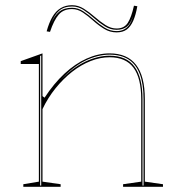

<svg xmlns="http://www.w3.org/2000/svg" viewBox="-20 -721 689 741"><path d="M609 -10V0H455V-10L525 -20V-338Q525 -420 495 -460Q465 -500 403 -500Q367 -500 330 -485.5Q293 -471 258.5 -444Q224 -417 194.5 -380.5Q165 -344 144 -300V-20L214 -10V0H70V-10L130 -20V-474H60V-485L144 -515V-350L152 -344Q188 -399 229 -437Q270 -475 314.5 -495Q359 -515 403 -515Q437 -515 462.5 -504Q488 -493 505 -471Q522 -449 530.5 -416Q539 -383 539 -338V-20ZM135 -5H139V-507L135 -505ZM530 -5H534V-338Q534 -397 519.5 -435Q505 -473 476 -491.5Q447 -510 403 -510Q357 -510 309.5 -487Q262 -464 215 -413Q262 -461 310 -483.5Q358 -506 403 -506Q468 -506 499 -464Q530 -422 530 -338ZM430 -596Q404 -596 382 -609.5Q360 -623 340 -641Q320 -659 300 -672.5Q280 -686 258 -686Q225 -686 206.5 -664.5Q188 -643 173 -598L160 -600Q169 -633 182 -655.5Q195 -678 214 -689.5Q233 -701 258 -701Q282 -701 303.5 -687.5Q325 -674 345.5 -656Q366 -638 387 -624.5Q408 -611 430 -611Q459 -611 473 -632.5Q487 -654 497 -699L510 -697Q504 -663 494 -640.5Q484 -618 469 -607Q454 -596 430 -596ZM430 -601Q446 -601 458 -607Q470 -613 479 -625.5Q488 -638 493 -659Q485 -631 470 -618.5Q455 -606 430 -606Q406 -606 384.5 -619.5Q363 -633 343 -651Q323 -669 302.5 -682.5Q282 -696 258 -696Q227 -696 208 -679.5Q189 -663 177 -629Q189 -660 208 -675.5Q227 -691 258 -691Q281 -691 301.5 -677.5Q322 -664 342 -646Q362 -628 383.5 -614.5Q405 -601 430 -601Z"/></svg>

Font: Kalnia Glaze Thin
Style: Regular
Weight: 100
Designer: Frida Medrano
Foundry: Frida Medrano
Version: Version 1.110